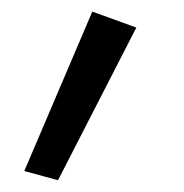

<svg xmlns="http://www.w3.org/2000/svg" viewBox="-20 -135 315 328"><path d="M21.5 157.2 79.1 172.9 212.9 -87.9 137.7 -115.2Z"/></svg>

Font: Sen-gleads
Style: Italic
Weight: 400
Designer: Kosal Sen, Philatype
Foundry: Philatype
Version: Version 1.004; ttfautohint (v1.8.3)